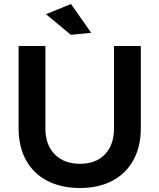

<svg xmlns="http://www.w3.org/2000/svg" viewBox="-20 -930 796 960"><path d="M380 -111Q459 -111 504.5 -158Q550 -205 550 -288V-700H684V-288Q684 -197 647 -129.5Q610 -62 541.5 -26Q473 10 380 10Q286 10 216.5 -26Q147 -62 110 -129.5Q73 -197 73 -288V-700H207V-288Q207 -205 254 -158Q301 -111 380 -111ZM335 -910 436 -766 334 -756 210 -859Z"/></svg>

Font: Gontserrat Medium
Style: Regular
Weight: 500
Designer: Julieta Ulanovsky
Foundry: Julieta Ulanovsky
Version: Version 6.001